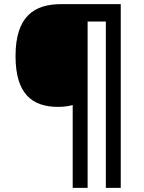

<svg xmlns="http://www.w3.org/2000/svg" viewBox="-20 -780 695 927"><path d="M563 127V-760H275C144 -760 55 -700 55 -509C55 -326 136 -264 260 -264C286 -264 311 -267 331 -273V127H403V-676H491V127Z"/></svg>

Font: Noto Sans Thaana SemiBold
Style: Regular
Weight: 600
Designer: David Williams
Foundry: Google Inc.
Version: Version 3.001